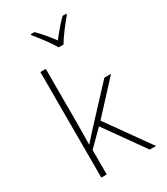

<svg xmlns="http://www.w3.org/2000/svg" viewBox="-238 -1095 1039 1197"><g transform="rotate(-30 281.5 -497.0)"><path d="M300 -836H335C359 -879 411 -946 446 -987V-994H419C383 -958 346 -914 317 -876C289 -914 251 -960 217 -994H190V-987C224 -947 275 -880 300 -836ZM124 0H163V-176L271 -284L473 0H518L297 -310L500 -530H452L224 -285C202 -261 183 -240 163 -217H161C162 -275 163 -327 163 -385V-760H124Z"/></g></svg>

Font: Noto Sans Mono SemiCondensed ExtraLight
Style: Regular
Weight: 200
Width: 4
Designer: Monotype Design Team
Foundry: Monotype Imaging Inc.
Version: Version 2.014